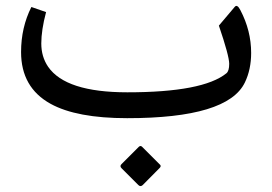

<svg xmlns="http://www.w3.org/2000/svg" viewBox="-20 -398 913 645"><path d="M457.5 95.2 518.1 155.8Q522 160.2 516.6 166L459 224.1Q451.7 230.5 444.8 223.6L388.2 167Q381.3 160.2 388.2 153.3L446.3 95.2Q452.1 89.8 457.5 95.2ZM134.8 -357.4Q118.7 -296.9 118.7 -252Q118.7 -207.5 141.6 -173.8Q200.7 -87.9 407.7 -87.9Q662.1 -87.9 740.7 -151.9Q750 -159.7 750 -183.6Q750 -210 715.3 -312L768.6 -375Q776.9 -384.8 787.6 -363.8Q823.7 -294.9 823.7 -220.2Q823.7 -164.6 802.7 -121.1Q745.1 -1 407.2 -1Q237.3 -1 149.9 -49.3Q50.8 -104 50.8 -223.1Q50.8 -305.7 85.4 -374.5Z"/></svg>

Font: Sahel WOL
Style: WOL
Weight: 400
Foundry: Saber Rastikerdar (saber.rastikerdar@gmail.com)
Version: Version 1.0.0-alpha22